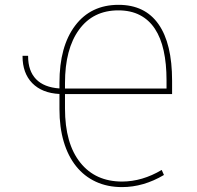

<svg xmlns="http://www.w3.org/2000/svg" viewBox="-20 -757 809 787"><path d="M480.1 9.9Q420.5 9.9 372.9 -12.1Q325.3 -34.1 292.1 -75.5Q258.9 -116.8 241.3 -176Q223.7 -235.1 223.7 -309.7V-371.8Q152.3 -375.4 112.2 -416.2Q72.4 -457 72.4 -526.6V-528.4H95.2V-526.6Q95.2 -466.3 127.8 -432.5Q160.5 -398.8 223.7 -394.5V-417.6Q223.7 -567.1 288 -652Q352.3 -737.2 465.9 -737.2Q574.2 -737.2 629.8 -657.8Q685.4 -578.5 685.4 -426.1V-371.4H246.4V-312.5Q246.4 -168.3 309.3 -90.2Q371.1 -12.8 480.8 -12.8Q563.2 -13.1 642.8 -60.4L652 -39.8Q568.2 9.9 480.1 9.9ZM662.6 -394.2V-428.3Q662.6 -495.7 650.9 -549Q639.2 -602.3 614.9 -639Q590.6 -675.8 553.3 -695.1Q516 -714.5 465.2 -714.5Q361.5 -714.5 304 -635.3Q246.4 -556.5 246.4 -416.2V-394.2Z"/></svg>

Font: Linik Sans Thin
Style: Regular
Weight: 100
Designer: Fonts by Rasmus Andersson / Changes by Cristiano Sobral with parts from Marc Monis
Foundry: rsms
Version: Version 3.020; ttfautohint (v1.6)